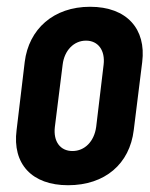

<svg xmlns="http://www.w3.org/2000/svg" viewBox="-20 -539 444 567"><path d="M181 8C290 8 363 -55 375 -155L400 -356C412 -453 355 -519 246 -519C138 -519 65 -453 53 -356L29 -155C16 -55 74 8 181 8ZM194 -93C158 -93 137 -121 142 -164L165 -348C170 -390 198 -419 234 -419C270 -419 291 -390 286 -348L264 -164C258 -121 230 -93 194 -93Z"/></svg>

Font: Barlow Condensed SemiBold
Style: Italic
Weight: 600
Width: 3
Italic angle: -7°
Designer: Jeremy Tribby
Foundry: Tribby Type
Version: Version 1.422;hotconv 1.0.109;makeotfexe 2.5.65596